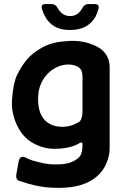

<svg xmlns="http://www.w3.org/2000/svg" viewBox="-20 -710 610 928"><path d="M279 -97Q321.7 -96.7 360.7 -119.7Q377.7 -130 378.7 -170.3V-338.3Q378.7 -369.3 363.8 -381.8Q349 -394.3 324.2 -397.3Q299.3 -400.3 274 -392.7Q241.3 -382.7 217.2 -360.3Q193 -338 179 -307.5Q165 -277 164.3 -239.3Q162.3 -169 192.7 -133.7Q223 -98.3 279 -97ZM59.3 130.3 70.3 69.7Q77 38.7 104 51.7Q117 59 134 64.7Q155.3 71.3 188.2 78.5Q221 85.7 257.7 84.7Q306 84 333.5 70Q361 56 369.8 39.7Q378.7 23.3 378.7 -11.7Q379 -26.7 364.3 -18.3Q338.7 -2.7 304 3.8Q269.3 10.3 234 9Q182.7 7 134.7 -21.3Q86.7 -49.7 59.8 -110Q33 -170.3 38.3 -231Q44.3 -310.3 63 -348.8Q81.7 -387.3 108 -419.7Q134.3 -452 180.5 -478.5Q226.7 -505 288.3 -510Q355.3 -517.7 408.3 -501.3Q461.3 -485 485.7 -455.8Q510 -426.7 510 -383.7V7Q510 42 494.3 79.3Q478.7 116.7 447.2 143.7Q415.7 170.7 370.3 184.3Q325 198 264.3 198Q202 198.3 149.7 186.3Q122 180.3 74.3 164.7Q54.3 159 59.3 130.3ZM318.3 -565Q273.3 -565 244.5 -581.7Q215.7 -598.3 199 -628.3Q187.7 -648.3 182.3 -668.3Q177 -690.3 199 -690.3H230.3Q248.3 -690.3 259.3 -670.3Q264 -660.3 273.3 -651.7Q290.3 -632.3 318.3 -632.3Q347 -632.3 364 -651.7Q372.3 -659.7 377.3 -670.3Q388.7 -690.3 406 -690.3H438Q461.7 -690.3 456 -668.3Q451.3 -647.7 441 -628.3Q423.7 -598.3 393.7 -581.7Q363.7 -565 318.3 -565Z"/></svg>

Font: Vivano Light
Style: Regular
Weight: 300
Designer: Joe Prince, Josias Burgherr
Version: Version 2.064;September 19, 2022;FontCreator 14.0.0.2877 64-